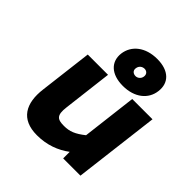

<svg xmlns="http://www.w3.org/2000/svg" viewBox="-201 -883 1038 1038"><g transform="rotate(45 318.0 -364.0)"><path d="M242 12C318 12 380 -12 431 -50V0H563L623 -491H468L430 -176C383 -139 353 -127 310 -127C260 -127 240 -139 249 -209L283 -491H128L91 -187C76 -68 119 12 242 12ZM538 -622C547 -692 501 -740 411 -740C321 -740 261 -692 252 -622C244 -553 292 -505 382 -505C471 -505 530 -553 538 -622ZM364 -622C367 -644 384 -654 400 -654C414 -654 430 -644 427 -622C424 -601 407 -591 393 -591C377 -591 361 -601 364 -622Z"/></g></svg>

Font: Falling Sky
Style: ExBdObl
Weight: 400
Designer: Paul D. Hunt
Foundry: Adobe Systems Incorporated
Version: Version 1.02